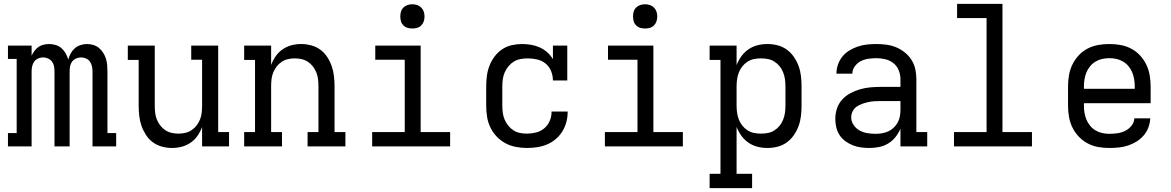

<svg xmlns="http://www.w3.org/2000/svg" viewBox="-20 -755 6040 990"><path d="M21 0V-69H66V-451H21V-520H143V-468Q149 -481 158 -493Q167 -505 178.5 -513Q190 -521 204.5 -524.5Q219 -528 233 -528Q250 -528 267 -523Q284 -518 297 -506.5Q310 -495 318.5 -480Q327 -465 332 -448Q336 -464 344.5 -479.5Q353 -495 365.5 -506Q378 -517 395 -522.5Q412 -528 429 -528Q445 -528 461.5 -523Q478 -518 490.5 -507.5Q503 -497 512 -483Q521 -469 526 -453Q531 -437 532.5 -420.5Q534 -404 534 -387V-69H579V0H457V-387Q457 -401 454 -414Q451 -427 443.5 -437.5Q436 -448 423.5 -453.5Q411 -459 398 -459Q385 -459 372.5 -453.5Q360 -448 352 -437.5Q344 -427 341.5 -414Q339 -401 339 -387V0H261V-387Q261 -401 258.5 -414Q256 -427 248 -437.5Q240 -448 227.5 -453.5Q215 -459 202 -459Q189 -459 176.5 -453.5Q164 -448 156.5 -437.5Q149 -427 146 -414Q143 -401 143 -387V0Z M867 8Q841 8 815 1Q789 -6 768 -21.5Q747 -37 732.5 -59.5Q718 -82 709.5 -106.5Q701 -131 698 -157.5Q695 -184 695 -210V-446H639V-520H778V-210Q778 -192 780 -174Q782 -156 788.5 -139.5Q795 -123 806 -108.5Q817 -94 832 -84Q847 -74 864.5 -70Q882 -66 900 -66Q918 -66 935.5 -70Q953 -74 968 -84Q983 -94 994 -108.5Q1005 -123 1011.5 -139.5Q1018 -156 1020 -174Q1022 -192 1022 -210V-447H966V-520H1105V-74H1161V0H1022V-100Q1013 -76 998.5 -55Q984 -34 963 -19.5Q942 -5 917.5 1.5Q893 8 867 8Z M1434 0H1239V-74H1295V-446H1239V-520H1378V-420Q1387 -444 1401.5 -465Q1416 -486 1437 -500.5Q1458 -515 1482.5 -521.5Q1507 -528 1533 -528Q1559 -528 1585 -521Q1611 -514 1632 -498.5Q1653 -483 1667.5 -460.5Q1682 -438 1690.5 -413.5Q1699 -389 1702 -362.5Q1705 -336 1705 -310V-74H1761V0H1566V-74H1622V-310Q1622 -328 1620 -346Q1618 -364 1611.5 -380.5Q1605 -397 1594 -411.5Q1583 -426 1568 -436Q1553 -446 1535.5 -450Q1518 -454 1500 -454Q1482 -454 1464.5 -450Q1447 -446 1432 -436Q1417 -426 1406 -411.5Q1395 -397 1388.5 -380.5Q1382 -364 1380 -346Q1378 -328 1378 -310V-74H1434Z M1899 0V-74H2067V-447H1915V-520H2149V-74H2301V0ZM2106 -608Q2093 -608 2081 -611.5Q2069 -615 2060 -624Q2051 -633 2047.5 -645Q2044 -657 2044 -670Q2044 -683 2047.5 -695Q2051 -707 2060 -716Q2069 -725 2081 -729Q2093 -733 2106 -733Q2119 -733 2131 -729Q2143 -725 2152 -716Q2161 -707 2165 -695Q2169 -683 2169 -670Q2169 -657 2165 -645Q2161 -633 2152 -624Q2143 -615 2131 -611.5Q2119 -608 2106 -608Z M2697 8Q2669 8 2640 2.5Q2611 -3 2586 -16.5Q2561 -30 2541 -51Q2521 -72 2508.5 -98Q2496 -124 2491.5 -152.5Q2487 -181 2487 -210V-310Q2487 -337 2490.5 -364Q2494 -391 2504 -416.5Q2514 -442 2530.5 -464Q2547 -486 2569.5 -501Q2592 -516 2618.5 -522Q2645 -528 2672 -528Q2695 -528 2718.5 -524Q2742 -520 2763 -510.5Q2784 -501 2801.5 -485.5Q2819 -470 2831 -450V-520H2905V-340H2831Q2831 -365 2821.5 -388.5Q2812 -412 2793 -427.5Q2774 -443 2749.5 -448.5Q2725 -454 2700 -454Q2682 -454 2663.5 -450.5Q2645 -447 2629.5 -437.5Q2614 -428 2602 -413.5Q2590 -399 2582.5 -382Q2575 -365 2572.5 -346.5Q2570 -328 2570 -310V-210Q2570 -192 2572.5 -173.5Q2575 -155 2582 -138.5Q2589 -122 2600.5 -107.5Q2612 -93 2627.5 -83Q2643 -73 2661 -69.5Q2679 -66 2697 -66Q2721 -66 2744.5 -72Q2768 -78 2786.5 -93.5Q2805 -109 2814.5 -131.5Q2824 -154 2824 -178V-180H2907V-177Q2907 -150 2900 -124.5Q2893 -99 2879 -76.5Q2865 -54 2844.5 -37Q2824 -20 2800 -10Q2776 0 2750 4Q2724 8 2697 8Z M3099 0V-74H3267V-447H3115V-520H3349V-74H3501V0ZM3306 -608Q3293 -608 3281 -611.5Q3269 -615 3260 -624Q3251 -633 3247.5 -645Q3244 -657 3244 -670Q3244 -683 3247.5 -695Q3251 -707 3260 -716Q3269 -725 3281 -729Q3293 -733 3306 -733Q3319 -733 3331 -729Q3343 -725 3352 -716Q3361 -707 3365 -695Q3369 -683 3369 -670Q3369 -657 3365 -645Q3361 -633 3352 -624Q3343 -615 3331 -611.5Q3319 -608 3306 -608Z M3858 215H3639V141H3695V-446H3639V-520H3778V-419Q3787 -443 3802.5 -464.5Q3818 -486 3839 -500.5Q3860 -515 3885.5 -521.5Q3911 -528 3937 -528Q3963 -528 3989 -521.5Q4015 -515 4036.5 -499.5Q4058 -484 4073.5 -461.5Q4089 -439 4098 -414Q4107 -389 4110 -362.5Q4113 -336 4113 -310V-210Q4113 -184 4110 -157.5Q4107 -131 4098 -106Q4089 -81 4073.5 -58.5Q4058 -36 4036.5 -20.5Q4015 -5 3989 1.5Q3963 8 3937 8Q3911 8 3885.5 1.5Q3860 -5 3839 -19.5Q3818 -34 3802.5 -55.5Q3787 -77 3778 -101V141H3858ZM3904 -66Q3922 -66 3940 -69.5Q3958 -73 3973.5 -83Q3989 -93 4000.5 -107.5Q4012 -122 4018.5 -139Q4025 -156 4027.5 -174Q4030 -192 4030 -210V-310Q4030 -328 4027.5 -346Q4025 -364 4018.5 -381Q4012 -398 4000.5 -412.5Q3989 -427 3973.5 -437Q3958 -447 3940 -450.5Q3922 -454 3904 -454Q3886 -454 3868 -450.5Q3850 -447 3834.5 -437Q3819 -427 3807.5 -412.5Q3796 -398 3789.5 -381Q3783 -364 3780.5 -346Q3778 -328 3778 -310V-210Q3778 -192 3780.5 -174Q3783 -156 3789.5 -139Q3796 -122 3807.5 -107.5Q3819 -93 3834.5 -83Q3850 -73 3868 -69.5Q3886 -66 3904 -66Z M4463 8Q4441 8 4419 5Q4397 2 4377 -6Q4357 -14 4339 -27Q4321 -40 4309 -58.5Q4297 -77 4292 -98.5Q4287 -120 4287 -142Q4287 -169 4295.5 -195Q4304 -221 4322 -241Q4340 -261 4364 -274Q4388 -287 4414 -294.5Q4440 -302 4467 -304.5Q4494 -307 4520 -307H4623V-347Q4623 -370 4614 -392.5Q4605 -415 4586.5 -429.5Q4568 -444 4545 -449.5Q4522 -455 4499 -455Q4478 -455 4457.5 -452Q4437 -449 4419 -440Q4401 -431 4388 -413.5Q4375 -396 4375 -376V-375H4293V-377Q4293 -401 4301.5 -424Q4310 -447 4325 -465Q4340 -483 4361 -495.5Q4382 -508 4404.5 -515.5Q4427 -523 4451 -525.5Q4475 -528 4499 -528Q4525 -528 4551 -524.5Q4577 -521 4601 -511Q4625 -501 4645.5 -484.5Q4666 -468 4680 -446Q4694 -424 4699.5 -398.5Q4705 -373 4705 -347V-74H4761V0H4623V-91Q4613 -68 4597 -48Q4581 -28 4559.5 -15Q4538 -2 4513 3Q4488 8 4463 8ZM4495 -65Q4512 -65 4529 -68Q4546 -71 4561 -78Q4576 -85 4588.5 -97Q4601 -109 4609 -124Q4617 -139 4620 -155.5Q4623 -172 4623 -189V-234H4521Q4504 -234 4488 -233Q4472 -232 4456.5 -228.5Q4441 -225 4425.5 -219.5Q4410 -214 4397 -205Q4384 -196 4376.5 -181Q4369 -166 4369 -150Q4369 -129 4381.5 -110.5Q4394 -92 4412.5 -82Q4431 -72 4452.5 -68.5Q4474 -65 4495 -65Z M4899 0V-74H5067V-662H4915V-735H5149V-74H5301V0Z M5700 8Q5671 8 5642.5 3Q5614 -2 5588.5 -15.5Q5563 -29 5542.5 -50.5Q5522 -72 5509.5 -98Q5497 -124 5492 -152.5Q5487 -181 5487 -210V-310Q5487 -339 5492 -367.5Q5497 -396 5509.5 -422Q5522 -448 5542 -469.5Q5562 -491 5588 -504.5Q5614 -518 5642.5 -523Q5671 -528 5700 -528Q5729 -528 5757.5 -523Q5786 -518 5812 -504.5Q5838 -491 5858 -469.5Q5878 -448 5890.5 -422Q5903 -396 5908 -367.5Q5913 -339 5913 -310V-223H5569V-210Q5569 -191 5572 -173Q5575 -155 5582 -138Q5589 -121 5601 -106.5Q5613 -92 5629 -82.5Q5645 -73 5663.5 -69Q5682 -65 5700 -65Q5721 -65 5742 -68Q5763 -71 5782 -80.5Q5801 -90 5814.5 -107Q5828 -124 5829 -145H5911Q5910 -121 5901.5 -98Q5893 -75 5877 -56.5Q5861 -38 5840 -25Q5819 -12 5796 -4.5Q5773 3 5749 5.5Q5725 8 5700 8ZM5831 -297V-310Q5831 -328 5828 -346.5Q5825 -365 5818 -382Q5811 -399 5799 -413.5Q5787 -428 5771 -437.5Q5755 -447 5737 -451Q5719 -455 5700 -455Q5681 -455 5663 -451Q5645 -447 5629 -437.5Q5613 -428 5601 -413.5Q5589 -399 5582 -382Q5575 -365 5572 -346.5Q5569 -328 5569 -310V-297Z"/></svg>

Font: Iosevka HT Extended
Style: Regular
Weight: 400
Width: 7
Monospace: yes
Designer: Belleve Invis
Foundry: Belleve Invis
Version: Version 32.3.0; ttfautohint (v1.8.4)